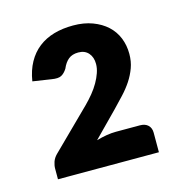

<svg xmlns="http://www.w3.org/2000/svg" viewBox="-67 -885 468 497"><g transform="rotate(-15 167.0 -637.0)"><path d="M271 -530Q285 -530 292.8 -522.5Q300.5 -515 300.5 -502.5V-450H30V-478.5Q30 -487 33.2 -496.5Q36.5 -506 44.5 -514L149 -617Q160 -628 170 -640.2Q180 -652.5 187 -664.8Q194 -677 198.2 -689.2Q202.5 -701.5 202.5 -713Q202.5 -731 192.8 -742.2Q183 -753.5 165.5 -753.5Q149 -753.5 139 -745.2Q129 -737 122.5 -721.5Q115.5 -710.5 107 -706Q98.5 -701.5 81 -704.5L31.5 -712Q36 -740.5 47.8 -761.8Q59.5 -783 77.5 -797Q95.5 -811 119 -817.8Q142.5 -824.5 170.5 -824.5Q199.5 -824.5 222.2 -816Q245 -807.5 260.8 -793Q276.5 -778.5 284.5 -758.8Q292.5 -739 292.5 -716Q292.5 -695.5 286.2 -678.5Q280 -661.5 269.8 -646Q259.5 -630.5 246 -616Q232.5 -601.5 218 -586.5L154 -521.5Q168 -525.5 181.5 -527.8Q195 -530 206.5 -530Z"/></g></svg>

Font: Lato
Style: Bold
Weight: 700
Designer: Lukasz Dziedzic with Adam Twardoch and Botio Nikoltchev
Foundry: tyPoland Lukasz Dziedzic
Version: Version 2.010; 2014-09-01; http://www.latofonts.com/; ttfaut